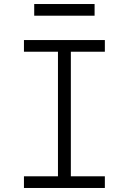

<svg xmlns="http://www.w3.org/2000/svg" viewBox="-20 -934 640 954"><path d="M99 0V-58H268V-677H99V-735H501V-677H332V-58H501V0ZM150 -856V-914H450V-856Z"/></svg>

Font: Iosevka Curly Light Extended
Style: Regular
Weight: 300
Width: 7
Monospace: yes
Designer: Belleve Invis
Foundry: Belleve Invis
Version: Version 11.1.0; ttfautohint (v1.8.3)